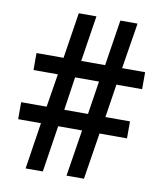

<svg xmlns="http://www.w3.org/2000/svg" viewBox="-81 -780 718 846"><g transform="rotate(10 278.0 -357.0)"><path d="M421 -433 398 -284H508V-208H385L352 0H274L307 -208H200L168 0H91L123 -208H21V-284H135L159 -433H50V-509H171L203 -714H282L250 -509H357L389 -714H466L433 -509H536V-433ZM214 -284H320L343 -433H236Z"/></g></svg>

Font: Noto Sans Display SemiCondensed Medium
Style: Regular
Weight: 500
Width: 4
Designer: Monotype Design Team
Foundry: Monotype Imaging Inc.
Version: Version 2.003